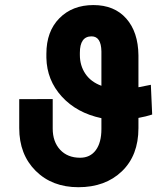

<svg xmlns="http://www.w3.org/2000/svg" viewBox="-20 -741 635 770"><path d="M590.3 -281.7Q566.9 -273.9 535.2 -268.1V-227.1Q535.2 -117.7 468.8 -54Q402.3 9.8 294.4 9.8Q189 9.8 123 -55.9Q57.1 -121.6 57.1 -227.5V-343.3L191.4 -343.8V-225.6Q191.4 -172.4 221.2 -140.4Q251 -108.4 301.3 -108.4Q341.8 -108.4 364.3 -138.9Q386.7 -169.4 386.7 -223.6V-267.1Q287.6 -288.1 227.8 -353.8Q168 -419.4 166 -508.8V-525.4Q166 -615.2 218.3 -668Q270.5 -720.7 354.5 -720.7Q438.5 -720.7 486.3 -666.7Q534.2 -612.8 535.2 -519V-391.1L585 -400.9ZM300.3 -520.5Q300.3 -478 322.3 -445.3Q344.2 -412.6 386.7 -397V-534.7Q385.7 -595.2 347.2 -595.2Q300.3 -595.2 300.3 -529.3Z"/></svg>

Font: Roboto
Style: Bold
Weight: 700
Designer: Google
Version: Version 2.134; 2016; ttfautohint (v1.6)